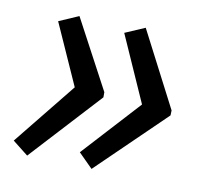

<svg xmlns="http://www.w3.org/2000/svg" viewBox="-56 -531 576 535"><g transform="rotate(10 232.5 -264.0)"><path d="M234.9 -57.6 194.8 -97.7 342.3 -258.8 258.8 -446.8 315.4 -471.2 426.3 -256.8 425.8 -242.7ZM51.8 -63 7.8 -97.7 149.4 -273.4 71.8 -446.8 127.9 -471.2 232.9 -274.4V-259.8Z"/></g></svg>

Font: Open Sans
Style: Italic
Weight: 400
Italic angle: -12°
Designer: Monotype Design Team
Foundry: Monotype Imaging Inc.
Version: Version 3.000; ttfautohint (v1.8.4)